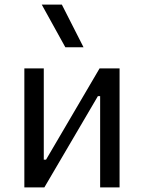

<svg xmlns="http://www.w3.org/2000/svg" viewBox="-20 -815 626 835"><path d="M85.9 0V-517.6H170.4V-120.6H180.2L413.1 -517.6H500V0H415.5V-397H405.8L172.9 0ZM264.2 -609.4 161.6 -794.9H249L343.3 -609.4Z"/></svg>

Font: CaskaydiaMono NF SemiLight
Style: Regular
Weight: 350
Designer: Aaron Bell
Foundry: Saja Typeworks
Version: Version 2111.001; ttfautohint (v1.8.4);Nerd Fonts 3.1.1